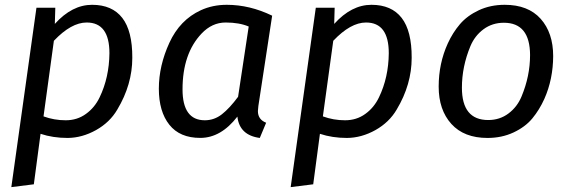

<svg xmlns="http://www.w3.org/2000/svg" viewBox="-20 -559 2362 795"><path d="M338.9 -465.8Q274.9 -465.8 203.1 -390.1L160.2 -77.1Q204.1 -61 252 -61Q299.8 -61 335.9 -87.4Q372.1 -113.3 392.6 -156.2Q432.1 -238.3 433.1 -338.9Q433.1 -465.8 338.9 -465.8ZM527.8 -319.8Q527.8 -209 465.8 -105.5Q435.1 -52.7 377.9 -20.5Q320.3 11.7 259.8 12.2Q199.2 12.2 147.9 -4.9L120.1 204.1L26.9 215.8L130.9 -526.9H209L207 -460Q278.3 -539.1 361.3 -539.1Q444.3 -539.1 486.3 -484.9Q528.3 -430.7 527.8 -319.8Z M814.5 -419.9Q735.8 -336.9 735.8 -189Q735.8 -61 828.1 -61Q867.2 -61 898.9 -85.9Q930.7 -110.8 965.8 -158.2L1009.8 -449.2Q970.7 -465.8 914.3 -465.8Q857.9 -465.8 814.5 -419.9ZM918.9 -539.1Q1014.2 -539.1 1106.9 -494.1L1049.8 -120.1Q1047.9 -104 1047.9 -99.1Q1047.9 -64 1082 -50.8L1055.7 12.2Q971.7 1 962.9 -76.2Q895 11.7 809.8 12Q724.6 12.2 681.2 -42.5Q637.7 -97.2 637.7 -191.9Q637.7 -286.6 681.2 -381.6Q724.6 -476.6 811.5 -516.6Q860.4 -539.1 918.9 -539.1Z M1495.6 -465.8Q1431.6 -465.8 1359.9 -390.1L1316.9 -77.1Q1360.8 -61 1408.7 -61Q1456.5 -61 1492.7 -87.4Q1528.8 -113.3 1549.3 -156.2Q1588.9 -238.3 1589.8 -338.9Q1589.8 -465.8 1495.6 -465.8ZM1684.6 -319.8Q1684.6 -209 1622.6 -105.5Q1591.8 -52.7 1534.7 -20.5Q1477.1 11.7 1416.5 12.2Q1356 12.2 1304.7 -4.9L1276.9 204.1L1183.6 215.8L1287.6 -526.9H1365.7L1363.8 -460Q1435.1 -539.1 1518.1 -539.1Q1601.1 -539.1 1643.1 -484.9Q1685.1 -430.7 1684.6 -319.8Z M2066.4 -464.8Q2018.6 -464.8 1982.2 -438Q1945.8 -411.1 1927.7 -367.7Q1892.6 -283.2 1892.6 -195.8Q1892.6 -62 2001.5 -62Q2049.3 -62 2085.4 -89.1Q2121.6 -116.2 2139.6 -159.7Q2174.8 -244.1 2174.8 -331.1Q2174.3 -464.8 2066.4 -464.8ZM2069.8 -539.1Q2167 -539.1 2218.8 -481Q2270.5 -422.9 2270.5 -326.7Q2270 -230.5 2233.9 -149.4Q2213.4 -104 2184.1 -68.6Q2154.8 -33.2 2106.2 -10.5Q2057.6 12.2 1998.5 12.2Q1901.4 12.2 1848.9 -45.9Q1796.4 -104 1796.4 -200.2Q1796.4 -296.4 1834 -378.9Q1854.5 -423.8 1884.5 -459Q1914.6 -494.1 1962.6 -516.6Q2010.7 -539.1 2069.8 -539.1Z"/></svg>

Font: FiraSans-Italic
Style: Italic
Weight: 400
Italic angle: -8°
Designer: Carrois Corporate & Edenspiekermann AG
Foundry: Carrois Corporate GbR & Edenspiekermann AG
Version: Version 3.106;PS 003.106;hotconv 1.0.70;makeotf.lib2.5.58329